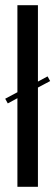

<svg xmlns="http://www.w3.org/2000/svg" viewBox="-27 -719 213 739"><path d="M40 -341 3 -321 -7 -339 40 -364V-699H119V-405L156 -425L166 -407L119 -382V0H40Z"/></svg>

Font: Moniqa SemBd Narrow Heading
Style: Regular
Weight: 600
Width: 4
Designer: Rajesh Rajput
Foundry: Rajesh Rajput
Version: Version 1.000